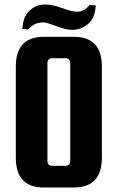

<svg xmlns="http://www.w3.org/2000/svg" viewBox="-20 -820 524 850"><path d="M431 -525V-122Q431 10 307 10H174Q50 10 50 -122V-525Q50 -657 174 -657H307Q431 -657 431 -525ZM291 -106V-542Q291 -550 285.5 -556Q280 -562 272 -562H209Q201 -562 195.5 -556Q190 -550 190 -542V-106Q190 -98 195.5 -92Q201 -86 209 -86H272Q280 -86 285.5 -92Q291 -98 291 -106ZM291 -688Q264 -691 227.5 -705Q191 -719 172 -721Q131 -721 106 -690L79 -692L80 -701Q84 -750 113 -775Q142 -800 178.5 -800Q215 -800 256 -784Q297 -768 324 -768Q351 -768 377 -798L404 -796L403 -787Q399 -739 369.5 -713.5Q340 -688 300 -688Z"/></svg>

Font: Squada One
Style: Regular
Weight: 400
Designer: Joe Prince
Foundry: Joe Prince
Version: Version 1.001